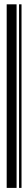

<svg xmlns="http://www.w3.org/2000/svg" viewBox="-20 -832 122 910"><path d="M11.7 58.6V-811.5H58.6V58.6ZM70.3 58.6V-811.5H82V58.6Z"/></svg>

Font: Libre Barcode EAN13 Text
Style: Regular
Weight: 400
Version: Version 1.008; ttfautohint (v1.8.3)